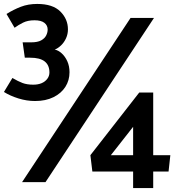

<svg xmlns="http://www.w3.org/2000/svg" viewBox="-20 -791 904 975"><path d="M169 -771Q123 -771 85.5 -756.5Q48 -742 13 -720L54 -650Q73 -664 97 -676Q121 -688 155 -688Q189 -688 205.5 -675Q222 -662 222 -641Q222 -626 214.5 -611Q207 -596 189 -586Q171 -576 138 -576H95L106 -498H133Q183 -498 207 -479Q231 -460 231 -423Q231 -405 220 -390.5Q209 -376 191 -368.5Q173 -361 149 -361Q117 -361 94.5 -369.5Q72 -378 43 -395L0 -324Q32 -304 74 -291Q116 -278 158 -278Q212 -278 251.5 -297.5Q291 -317 312 -350Q333 -383 333 -424Q333 -455 322 -479.5Q311 -504 293.5 -520Q276 -536 258 -539Q275 -546 290.5 -561Q306 -576 315.5 -597Q325 -618 325 -642Q325 -694 286.5 -732.5Q248 -771 169 -771ZM643 -700 92 134H211L762 -700ZM845 -3H758V-321H687L439 -3L449 80H656V164H758V80H836ZM656 -147V-3H543Z"/></svg>

Font: Catamaran SemiBold
Style: Regular
Weight: 600
Designer: Pria Ravichandran
Version: Version 2.000